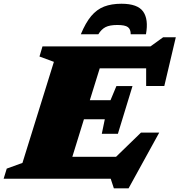

<svg xmlns="http://www.w3.org/2000/svg" viewBox="-50 -955 960 1026"><path d="M558.5 51.5 541.5 0H-30.5L-14 -54L70 -84.5L238 -624.5L161 -653L177 -707H754L822 -756H889.5L828 -495.5H731V-590H483L430 -419.5H540.5L572 -495H658L580 -240H494L510 -317.5H398.5L336.5 -117H570L703.5 -246.5H801L637 51.5ZM577 -821.5Q536.5 -821.5 514.2 -810.2Q492 -799 475.5 -772H382Q407.5 -833.5 437.2 -869Q467 -904.5 506.2 -919.8Q545.5 -935 599 -935Q685 -935 714.8 -893.5Q744.5 -852 730 -772H648.5Q648.5 -799 633.2 -810.2Q618 -821.5 577 -821.5Z"/></svg>

Font: Newsreader Caption ExtraBold
Style: Italic
Weight: 800
Italic angle: -17°
Designer: Hugues Gentile
Foundry: Production Type
Version: Version 1.001